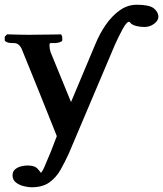

<svg xmlns="http://www.w3.org/2000/svg" viewBox="-29 -579 689 811"><path d="M456 -389 261 71Q245 106 226.5 138.5Q208 171 179.5 191.5Q151 212 104 212Q91 212 72 207.5Q53 203 38.5 192Q24 181 24 162Q24 145 35 136Q46 127 60.5 123.5Q75 120 87 120Q119 120 131 135Q144 150 143 151Q148 150 159 125Q170 100 186 61L211 -4Q175 -95 138 -186.5Q101 -278 64 -369Q60 -380 51.5 -388.5Q43 -397 30 -397H23Q9 -397 0 -401Q-9 -405 -9 -409V-424L1 -434Q1 -434 18 -433.5Q35 -433 56.5 -432.5Q78 -432 93 -432Q110 -432 133 -432.5Q156 -433 178 -433Q200 -433 214.5 -433.5Q229 -434 229 -434L234 -424V-409Q234 -404 223 -400.5Q212 -397 202 -397H184Q180 -397 180 -386Q180 -373 185 -358L271 -148Q297 -209 322.5 -270.5Q348 -332 374 -393Q392 -437 418 -474.5Q444 -512 477 -535.5Q510 -559 549 -559Q602 -559 621 -543.5Q640 -528 640 -508Q640 -492 622 -478.5Q604 -465 581 -465Q564 -465 547.5 -469Q531 -473 523 -481Q519 -487 516 -487Q506 -487 489.5 -457Q473 -427 456 -389Z"/></svg>

Font: Libertinus Serif SemiBold
Style: Italic
Weight: 600
Italic angle: -11.5°
Designer: Philipp H. Poll, Khaled Hosny
Foundry: Caleb Maclennan
Version: Version 7.051;RELEASE